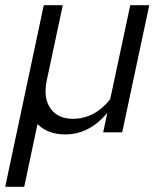

<svg xmlns="http://www.w3.org/2000/svg" viewBox="-20 -508 640 737"><path d="M0 209 148 -488H221L159 -197Q146 -131 174 -91.5Q202 -52 260 -52Q343 -52 403 -127L480 -488H553L449 0H376L392 -75Q323 8 230 8Q196 8 169 -2.5Q142 -13 124 -32L73 209Z"/></svg>

Font: Red Hat Text VF
Style: Italic
Weight: 400
Italic angle: -12°
Designer: Pentagram, MCKL
Foundry: Pentagram, MCKL
Version: Version 1.023